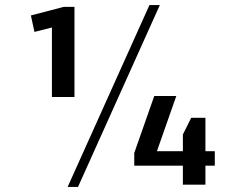

<svg xmlns="http://www.w3.org/2000/svg" viewBox="-20 -729 898 758"><path d="M274 -346H185V-646L211 -627L116 -603L102 -668L232 -702H274ZM570 -709H611L288 9H247ZM510 -125 589 -350H676L590 -105L542 -132H828V-75H510ZM702 -198 735 -264H791V0H702Z"/></svg>

Font: Pathway Extreme 72pt SemiBold
Style: Regular
Weight: 600
Designer: Eduardo Rodriguez Tunni
Foundry: Eduardo Rodriguez Tunni
Version: Version 1.001;gftools[0.9.26]